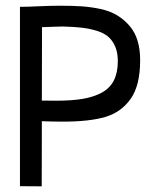

<svg xmlns="http://www.w3.org/2000/svg" viewBox="-20 -656 558 681"><path d="M127.9 4.9 50.8 4.4V-631.8Q78.6 -631.8 118.7 -633.8Q158.7 -635.7 191.9 -635.7Q239.3 -635.7 270.5 -633.5Q301.8 -631.3 335.7 -624.3Q369.6 -617.2 395.3 -601.8Q420.9 -586.4 441.4 -562Q477.1 -519 477.1 -442.4Q477.1 -354 444.3 -306.6Q410.6 -258.3 354.5 -241.5Q298.3 -224.6 203.1 -224.6Q168 -224.6 128.4 -226.1Q128.4 -155.3 128.2 -91.1Q127.9 -26.9 127.9 4.9ZM397.9 -439.5Q397.9 -469.2 388.7 -490.7Q379.4 -512.2 364 -525.6Q348.6 -539.1 322.8 -546.9Q296.9 -554.7 269.3 -557.9Q241.7 -561 202.6 -562Q185.5 -562 160.4 -560.8Q135.3 -559.6 128.9 -559.6V-498L128.4 -299.3Q146 -298.8 178.7 -298.8Q233.9 -298.8 272.5 -305.2Q311 -311.5 340.3 -327.1Q369.6 -342.8 383.8 -370.6Q397.9 -398.4 397.9 -439.5Z"/></svg>

Font: FantasqueSansM Nerd Font
Style: Regular
Weight: 400
Monospace: yes
Designer: Jany Belluz
Version: Version 1.8.0 ; ttfautohint (v1.8.2);Nerd Fonts 3.4.0